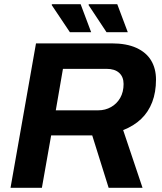

<svg xmlns="http://www.w3.org/2000/svg" viewBox="-20 -892 770 912"><path d="M30 0 151 -686H510Q581 -686 628 -664.5Q675 -643 698 -604.5Q721 -566 721 -514Q721 -454 703 -407Q685 -360 650.5 -327Q616 -294 565 -274L657 0H496L418 -249H223L179 0ZM245 -368H447Q480 -368 507.5 -383.5Q535 -399 551 -427Q567 -455 567 -493Q567 -527 546 -546Q525 -565 486 -565H279ZM312 -739 225 -869 228 -872H363L413 -739ZM486 -739 400 -869 403 -872H537L587 -739Z"/></svg>

Font: Archivo SemiBold
Style: Bold Italic
Weight: 700
Italic angle: -10°
Version: Version 2.001